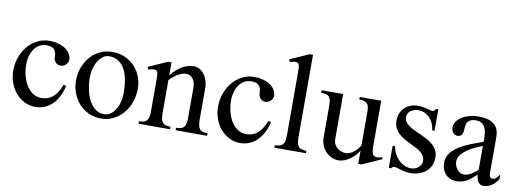

<svg xmlns="http://www.w3.org/2000/svg" viewBox="-57 -1023 3681 1361"><g transform="rotate(10 1783.0 -343.0)"><path d="M229 9.8Q188 9.8 152.3 -8.1Q116.7 -25.9 89.8 -56.6Q63 -87.4 47.6 -128.9Q32.2 -170.4 32.2 -217.8Q32.2 -270 49.3 -315.9Q66.4 -361.8 95.7 -395.8Q125 -429.7 164.6 -449.5Q204.1 -469.2 249 -469.2Q284.2 -469.2 313.7 -460.9Q343.3 -452.6 364.7 -438Q386.2 -423.3 398.2 -403.3Q410.2 -383.3 410.2 -359.9Q410.2 -349.6 405.3 -340.3Q400.4 -331.1 392.6 -324Q384.8 -316.9 375 -313Q365.2 -309.1 355 -309.1Q343.8 -309.1 334.7 -313.5Q325.7 -317.9 319.3 -325.2Q313 -332.5 309.6 -341.6Q306.2 -350.6 306.2 -359.9Q306.2 -376 303 -389.6Q299.8 -403.3 292 -413.6Q284.2 -423.8 270.5 -429.4Q256.8 -435.1 235.8 -435.1Q207.5 -435.1 185.1 -422.6Q162.6 -410.2 147.2 -388.7Q131.8 -367.2 123.5 -338.4Q115.2 -309.6 115.2 -276.9Q115.2 -232.9 125.7 -193.4Q136.2 -153.8 155.3 -124.3Q174.3 -94.7 201.2 -77.4Q228 -60.1 261.2 -60.1Q290.5 -60.1 312.5 -69.6Q334.5 -79.1 351.1 -95.7Q367.7 -112.3 379.9 -134Q392.1 -155.8 401.9 -180.2L420.9 -173.8Q410.6 -130.4 392.8 -96.2Q375 -62 350.6 -38.6Q326.2 -15.1 295.7 -2.7Q265.1 9.8 229 9.8Z M703.1 9.8Q655.3 9.8 614.7 -8.5Q574.2 -26.9 544.9 -58.8Q515.6 -90.8 499 -133.3Q482.4 -175.8 482.4 -224.1Q482.4 -274.9 499 -319.6Q515.6 -364.3 544.9 -397.5Q574.2 -430.7 614.7 -450Q655.3 -469.2 703.1 -469.2Q751 -469.2 791.5 -451.7Q832 -434.1 861.6 -403.6Q891.1 -373 907.7 -331.8Q924.3 -290.5 924.3 -243.2Q924.3 -190.9 907.7 -145Q891.1 -99.1 861.6 -64.7Q832 -30.3 791.5 -10.3Q751 9.8 703.1 9.8ZM719.2 -23.9Q743.7 -23.9 764.2 -37.8Q784.7 -51.8 799.6 -75.2Q814.5 -98.6 822.8 -129.9Q831.1 -161.1 831.1 -195.8Q831.1 -245.6 823.2 -289.3Q815.4 -333 797.9 -365.5Q780.3 -397.9 752.2 -416.5Q724.1 -435.1 683.1 -435.1Q662.1 -435.1 642.6 -421.6Q623 -408.2 608.2 -385.3Q593.3 -362.3 584.2 -331.5Q575.2 -300.8 575.2 -266.1Q575.2 -215.8 585 -171.6Q594.7 -127.4 613.3 -94.7Q631.8 -62 658.4 -43Q685.1 -23.9 719.2 -23.9Z M1043.9 -323.2Q1043.9 -342.8 1043.5 -356.7Q1043 -370.6 1040.3 -379.9Q1037.6 -389.2 1031.5 -393.6Q1025.4 -397.9 1014.2 -397.9Q1006.3 -397.9 996.6 -396Q986.8 -394 973.1 -390.1L965.8 -408.2L1103 -469.2H1127V-376Q1165 -422.9 1205.8 -446Q1246.6 -469.2 1289.1 -469.2Q1311 -469.2 1330.1 -458.3Q1349.1 -447.3 1363.3 -428.5Q1377.4 -409.7 1385.7 -384.3Q1394 -358.9 1394 -330.1V-106.9Q1394 -82.5 1397 -65.7Q1399.9 -48.8 1407.7 -38.1Q1415.5 -27.3 1429.4 -22.7Q1443.4 -18.1 1465.8 -18.1V0H1239.3V-18.1Q1262.2 -18.1 1276.4 -22.9Q1290.5 -27.8 1298.1 -38.6Q1305.7 -49.3 1308.3 -66.2Q1311 -83 1311 -106.9V-314.9Q1311 -360.4 1292.2 -383.8Q1273.4 -407.2 1244.1 -407.2Q1231 -407.2 1216.3 -402.6Q1201.7 -397.9 1186.3 -389.2Q1170.9 -380.4 1155.8 -368.2Q1140.6 -356 1127 -340.8V-106.9Q1127 -82.5 1129.9 -65.7Q1132.8 -48.8 1140.6 -38.1Q1148.4 -27.3 1162.6 -22.7Q1176.8 -18.1 1199.2 -18.1V0H972.2V-18.1Q995.1 -18.1 1009.3 -22.9Q1023.4 -27.8 1031 -38.6Q1038.6 -49.3 1041.3 -66.2Q1043.9 -83 1043.9 -106.9Z M1703.1 9.8Q1662.1 9.8 1626.5 -8.1Q1590.8 -25.9 1564 -56.6Q1537.1 -87.4 1521.7 -128.9Q1506.3 -170.4 1506.3 -217.8Q1506.3 -270 1523.4 -315.9Q1540.5 -361.8 1569.8 -395.8Q1599.1 -429.7 1638.7 -449.5Q1678.2 -469.2 1723.1 -469.2Q1758.3 -469.2 1787.8 -460.9Q1817.4 -452.6 1838.9 -438Q1860.4 -423.3 1872.3 -403.3Q1884.3 -383.3 1884.3 -359.9Q1884.3 -349.6 1879.4 -340.3Q1874.5 -331.1 1866.7 -324Q1858.9 -316.9 1849.1 -313Q1839.4 -309.1 1829.1 -309.1Q1817.9 -309.1 1808.8 -313.5Q1799.8 -317.9 1793.5 -325.2Q1787.1 -332.5 1783.7 -341.6Q1780.3 -350.6 1780.3 -359.9Q1780.3 -376 1777.1 -389.6Q1773.9 -403.3 1766.1 -413.6Q1758.3 -423.8 1744.6 -429.4Q1731 -435.1 1710 -435.1Q1681.6 -435.1 1659.2 -422.6Q1636.7 -410.2 1621.3 -388.7Q1606 -367.2 1597.7 -338.4Q1589.4 -309.6 1589.4 -276.9Q1589.4 -232.9 1599.9 -193.4Q1610.4 -153.8 1629.4 -124.3Q1648.4 -94.7 1675.3 -77.4Q1702.1 -60.1 1735.4 -60.1Q1764.6 -60.1 1786.6 -69.6Q1808.6 -79.1 1825.2 -95.7Q1841.8 -112.3 1854 -134Q1866.2 -155.8 1876 -180.2L1895 -173.8Q1884.8 -130.4 1866.9 -96.2Q1849.1 -62 1824.7 -38.6Q1800.3 -15.1 1769.8 -2.7Q1739.3 9.8 1703.1 9.8Z M2105.5 -106.9Q2105.5 -82.5 2108.2 -65.7Q2110.8 -48.8 2118.7 -38.1Q2126.5 -27.3 2140.6 -22.7Q2154.8 -18.1 2177.2 -18.1V0H1950.2V-18.1Q1973.1 -18.1 1987.3 -22.9Q2001.5 -27.8 2009.3 -38.6Q2017.1 -49.3 2019.8 -66.2Q2022.5 -83 2022.5 -106.9V-549.8Q2022.5 -569.3 2022 -583.5Q2021.5 -597.7 2018.6 -606.9Q2015.6 -616.2 2009.5 -620.6Q2003.4 -625 1992.2 -625Q1984.9 -625 1974.9 -623Q1964.8 -621.1 1951.2 -617.2L1944.3 -634.8L2081.5 -695.8H2105.5Z M2364.3 -459V-132.8Q2364.3 -115.7 2371.3 -100.6Q2378.4 -85.4 2390.9 -74.2Q2403.3 -63 2420.2 -56.4Q2437 -49.8 2456.1 -49.8Q2468.3 -49.8 2482.4 -55.7Q2496.6 -61.5 2510.3 -71.5Q2523.9 -81.5 2535.6 -95Q2547.4 -108.4 2555.2 -124V-361.8Q2555.2 -384.3 2552 -399.4Q2548.8 -414.6 2540.5 -423.8Q2532.2 -433.1 2518.3 -437Q2504.4 -440.9 2483.4 -440.9V-459H2638.2V-136.2Q2638.2 -114.3 2640.1 -99.4Q2642.1 -84.5 2647 -75.4Q2651.9 -66.4 2659.9 -62.7Q2668 -59.1 2680.2 -59.1Q2687.5 -59.1 2696.3 -60.8Q2705.1 -62.5 2713.4 -66.9L2719.2 -53.2L2579.1 9.8H2555.2V-85.9Q2544.4 -65.9 2527.8 -48.6Q2511.2 -31.2 2491.9 -18.3Q2472.7 -5.4 2452.1 2.2Q2431.6 9.8 2413.1 9.8Q2385.7 9.8 2361.8 -1.5Q2337.9 -12.7 2319.8 -32Q2301.8 -51.3 2291.5 -77.4Q2281.2 -103.5 2281.2 -132.8V-361.8Q2281.2 -384.3 2278.1 -399.4Q2274.9 -414.6 2266.6 -423.8Q2258.3 -433.1 2244.4 -437Q2230.5 -440.9 2209 -440.9V-459Z M2773.4 -159.2H2791Q2795.4 -130.9 2808.1 -106.2Q2820.8 -81.5 2839.4 -63.2Q2857.9 -44.9 2880.9 -34.4Q2903.8 -23.9 2928.2 -23.9Q2944.3 -23.9 2958.3 -29.3Q2972.2 -34.7 2982.4 -43.9Q2992.7 -53.2 2998.5 -64.9Q3004.4 -76.7 3004.4 -89.8Q3004.4 -110.8 2994.4 -126.7Q2984.4 -142.6 2967.8 -155Q2951.2 -167.5 2929.9 -177.7Q2908.7 -188 2886.7 -199Q2864.7 -210 2843.5 -222.4Q2822.3 -234.9 2805.7 -251.5Q2789.1 -268.1 2779.1 -289.8Q2769 -311.5 2769 -340.8Q2769 -368.7 2778.6 -392.1Q2788.1 -415.5 2805.7 -432.9Q2823.2 -450.2 2848.1 -459.7Q2873 -469.2 2904.3 -469.2Q2922.9 -469.2 2938 -466.3Q2953.1 -463.4 2965.6 -460.2Q2978 -457 2988.5 -454.1Q2999 -451.2 3008.3 -451.2Q3015.1 -451.2 3021.5 -456.3Q3027.8 -461.4 3029.3 -469.2H3047.4V-315.9H3029.3Q3027.8 -341.3 3017.8 -363.8Q3007.8 -386.2 2991.9 -402.8Q2976.1 -419.4 2955.6 -429.2Q2935.1 -439 2912.1 -439Q2893.6 -439 2878.7 -434.1Q2863.8 -429.2 2853.3 -420.9Q2842.8 -412.6 2836.9 -401.4Q2831.1 -390.1 2831.1 -377.9Q2831.1 -356.9 2842 -341.6Q2853 -326.2 2870.8 -314Q2888.7 -301.8 2911.6 -291.3Q2934.6 -280.8 2958.7 -269.8Q2982.9 -258.8 3005.9 -246.3Q3028.8 -233.9 3046.6 -217.3Q3064.5 -200.7 3075.4 -179.2Q3086.4 -157.7 3086.4 -128.9Q3086.4 -99.6 3075.9 -74.2Q3065.4 -48.8 3045.2 -30.3Q3024.9 -11.7 2995.1 -1Q2965.3 9.8 2926.3 9.8Q2905.8 9.8 2888.9 6.1Q2872.1 2.4 2858.4 -1.7Q2844.7 -5.9 2833.3 -9.5Q2821.8 -13.2 2812 -13.2Q2805.2 -13.2 2799.3 -9.3Q2793.5 -5.4 2791 0H2773.4Z M3486.3 -86.9Q3486.3 -72.8 3491.7 -62.3Q3497.1 -51.8 3509.3 -51.8Q3526.4 -51.8 3537.8 -63.5Q3549.3 -75.2 3560.1 -91.8V-58.1Q3552.2 -44.4 3541.5 -32.2Q3530.8 -20 3517.3 -10.7Q3503.9 -1.5 3487.8 4.2Q3471.7 9.8 3453.1 9.8Q3439.9 9.8 3430.4 2.9Q3420.9 -3.9 3415 -14.4Q3409.2 -24.9 3406.2 -37.8Q3403.3 -50.8 3403.3 -63Q3388.7 -50.3 3374.5 -37.6Q3360.4 -24.9 3343.8 -14.2Q3327.1 -3.4 3306.9 3.2Q3286.6 9.8 3260.3 9.8Q3235.4 9.8 3215.6 1Q3195.8 -7.8 3181.9 -23.2Q3168 -38.6 3160.6 -59.6Q3153.3 -80.6 3153.3 -105Q3153.3 -131.8 3164.3 -154.1Q3175.3 -176.3 3194.1 -194.6Q3212.9 -212.9 3237.8 -227.8Q3262.7 -242.7 3290.3 -255.1Q3317.9 -267.6 3346.9 -277.8Q3376 -288.1 3403.3 -297.9V-326.2Q3403.3 -357.4 3397.7 -379.2Q3392.1 -400.9 3381.6 -414.1Q3371.1 -427.2 3356 -433.1Q3340.8 -439 3322.3 -439Q3301.3 -439 3287.8 -432.9Q3274.4 -426.8 3266.8 -417Q3259.3 -407.2 3256.6 -394.8Q3253.9 -382.3 3253.9 -369.1Q3253.9 -356.9 3252.2 -345.9Q3250.5 -335 3245.8 -326.4Q3241.2 -317.9 3233.2 -313Q3225.1 -308.1 3212.9 -308.1Q3193.4 -308.1 3181.2 -323.2Q3168.9 -338.4 3168.9 -361.8Q3168.9 -384.8 3182.6 -404.3Q3196.3 -423.8 3219.5 -438.2Q3242.7 -452.6 3273.2 -460.9Q3303.7 -469.2 3337.9 -469.2Q3378.9 -469.2 3407.2 -460.4Q3435.5 -451.7 3453.1 -435.8Q3470.7 -419.9 3478.5 -397.5Q3486.3 -375 3486.3 -347.2ZM3403.3 -268.1Q3376.5 -258.8 3347.2 -244.9Q3317.9 -231 3293.2 -213.4Q3268.6 -195.8 3252.4 -174.6Q3236.3 -153.3 3236.3 -128.9Q3236.3 -111.8 3241.9 -96.9Q3247.6 -82 3257.1 -70.6Q3266.6 -59.1 3278.8 -52.5Q3291 -45.9 3304.2 -45.9Q3317.9 -45.9 3330.6 -49.8Q3343.3 -53.7 3355.2 -60.8Q3367.2 -67.9 3378.9 -76.9Q3390.6 -85.9 3403.3 -96.2Z"/></g></svg>

Font: Chandrasa
Style: Regular
Weight: 400
Designer: R.S. Wihananto
Foundry: R.S. Wihananto
Version: Version 2.0.1